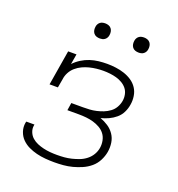

<svg xmlns="http://www.w3.org/2000/svg" viewBox="-130 -816 860 930"><g transform="rotate(20 300.0 -350.5)"><path d="M252 8Q229 8 205.5 6Q182 4 160 -1.5Q138 -7 118 -16.5Q98 -26 82.5 -41.5Q67 -57 59.5 -79Q52 -101 56 -124Q57 -126 57 -127.5Q57 -129 58 -131H100Q100 -130 99.5 -129Q99 -128 99 -126Q96 -109 102.5 -92.5Q109 -76 121.5 -65Q134 -54 149.5 -47.5Q165 -41 182 -37Q199 -33 216.5 -31.5Q234 -30 252 -30Q271 -30 289.5 -31.5Q308 -33 326.5 -37.5Q345 -42 363.5 -49Q382 -56 398 -68.5Q414 -81 424 -98Q434 -115 437 -134Q440 -153 436 -172Q432 -191 421 -205Q410 -219 394 -228Q378 -237 360.5 -242Q343 -247 324 -249Q305 -251 285 -251H226L232 -290H292Q309 -290 326 -291Q343 -292 360.5 -296Q378 -300 394.5 -306.5Q411 -313 426 -324Q441 -335 450 -351Q459 -367 462 -384Q465 -401 461.5 -418Q458 -435 448 -447.5Q438 -460 423.5 -468.5Q409 -477 393 -481.5Q377 -486 359.5 -488Q342 -490 325 -490Q308 -490 290 -488Q272 -486 254 -481.5Q236 -477 219 -469Q202 -461 187.5 -448.5Q173 -436 164 -419Q155 -402 153 -384L145 -339H102L132 -520H175L166 -467Q182 -484 202 -496.5Q222 -509 243.5 -516Q265 -523 287 -525.5Q309 -528 331 -528Q353 -528 376 -525Q399 -522 420 -515Q441 -508 459 -496Q477 -484 489 -466Q501 -448 504.5 -425Q508 -402 504 -380Q501 -360 491.5 -340.5Q482 -321 465.5 -307Q449 -293 429.5 -284Q410 -275 390 -270Q412 -262 431 -249.5Q450 -237 463 -218Q476 -199 479.5 -175.5Q483 -152 479 -128Q475 -105 463.5 -82.5Q452 -60 433 -44Q414 -28 391 -18Q368 -8 345 -2Q322 4 298.5 6Q275 8 252 8ZM455 -631Q445 -631 436.5 -634Q428 -637 422.5 -644Q417 -651 415.5 -660.5Q414 -670 416 -680Q417 -686 420.5 -692Q424 -698 429.5 -702Q435 -706 441.5 -707.5Q448 -709 455 -709Q464 -709 472.5 -706Q481 -703 486.5 -696Q492 -689 493.5 -679.5Q495 -670 493 -660Q492 -654 488.5 -648Q485 -642 479.5 -638Q474 -634 467.5 -632.5Q461 -631 455 -631ZM255 -631Q245 -631 236.5 -634Q228 -637 222.5 -644Q217 -651 215.5 -660.5Q214 -670 216 -680Q217 -686 220.5 -692Q224 -698 229.5 -702Q235 -706 241.5 -707.5Q248 -709 255 -709Q264 -709 272.5 -706Q281 -703 286.5 -696Q292 -689 293.5 -679.5Q295 -670 293 -660Q292 -654 288.5 -648Q285 -642 279.5 -638Q274 -634 267.5 -632.5Q261 -631 255 -631Z"/></g></svg>

Font: Iosevka Etoile XLtObl
Style: Regular
Weight: 200
Italic angle: -9°
Designer: Belleve Invis
Foundry: Belleve Invis
Version: Version 15.5.2; ttfautohint (v1.8.4)